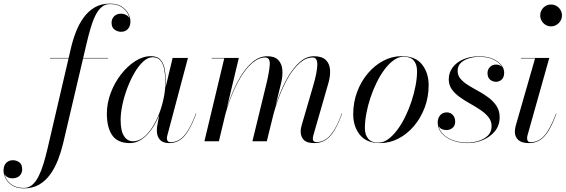

<svg xmlns="http://www.w3.org/2000/svg" viewBox="-224 -780 3123 1060"><path d="M-92 260Q-132 260 -156.8 244Q-181.5 228 -193 205.2Q-204.5 182.5 -204.5 161.5Q-204.5 134.5 -190 119.5Q-175.5 104.5 -152.5 104.5Q-133.5 104.5 -117.5 116Q-101.5 127.5 -101.5 154Q-101.5 170 -108.8 181.5Q-116 193 -128.2 198.8Q-140.5 204.5 -155.5 204.5Q-166.5 204.5 -177.5 200.5Q-188.5 196.5 -196 187Q-203.5 177.5 -203.5 161.5H-202Q-202 182 -190.8 204.2Q-179.5 226.5 -155.2 242Q-131 257.5 -92 257.5Q-65.5 257.5 -45.8 240.5Q-26 223.5 -11 193.5Q4 163.5 16 124.2Q28 85 38.5 40L167 -511.5Q177.5 -558 194.5 -602.2Q211.5 -646.5 237 -682Q262.5 -717.5 298.2 -738.8Q334 -760 382.5 -760Q423 -760 447.8 -744Q472.5 -728 484.2 -705.2Q496 -682.5 496 -661.5Q496 -634.5 481.8 -619.5Q467.5 -604.5 444.5 -604.5Q425.5 -604.5 408.8 -616.2Q392 -628 392 -654Q392 -669 398.8 -680.5Q405.5 -692 417.2 -698.2Q429 -704.5 443.5 -704.5Q452.5 -704.5 461.2 -702Q470 -699.5 477.8 -694.2Q485.5 -689 490.2 -681Q495 -673 495 -661.5H493Q493 -681.5 482 -703.5Q471 -725.5 446.8 -741.5Q422.5 -757.5 382.5 -757.5Q356 -757.5 336.5 -740.5Q317 -723.5 302.2 -693.5Q287.5 -663.5 276 -624.2Q264.5 -585 254 -540L124.5 11.5Q113.5 57.5 96.5 101.8Q79.5 146 54 181.8Q28.5 217.5 -7.2 238.8Q-43 260 -92 260ZM52 -457.5V-460H372V-457.5Z M492.5 10Q425.5 10 395.8 -32.8Q366 -75.5 366 -152.5Q366 -210 387 -266.2Q408 -322.5 443.5 -368.5Q479 -414.5 522.2 -442.2Q565.5 -470 609.5 -470Q645.5 -470 663.2 -448.8Q681 -427.5 686.2 -394Q691.5 -360.5 691.5 -324Q691.5 -291 685.2 -253.5Q679 -216 667 -178.5Q655 -141 637.8 -107.2Q620.5 -73.5 598 -47Q575.5 -20.5 549.2 -5.2Q523 10 492.5 10ZM510 0Q540 0 566.8 -20.5Q593.5 -41 616 -75.8Q638.5 -110.5 654.8 -153Q671 -195.5 680 -240Q689 -284.5 689 -324Q689 -363 683.2 -394.8Q677.5 -426.5 662.2 -445.2Q647 -464 619 -464Q593 -464 567.5 -441Q542 -418 519.5 -379.8Q497 -341.5 479.5 -295.5Q462 -249.5 452 -203Q442 -156.5 442 -117.5Q442 -57 460.8 -28.5Q479.5 0 510 0ZM710 10Q675 10 658.5 -9Q642 -28 642 -58Q642 -66.5 642.5 -73.2Q643 -80 644 -85L655.5 -149L678.5 -223.5L691.5 -303.5L729 -460H813.5L699.5 -31Q697.5 -23.5 697.5 -15Q697.5 -6.5 702.2 -0.8Q707 5 718 5Q746.5 5 770 -11Q793.5 -27 815 -62.2Q836.5 -97.5 857.5 -153.5L859.5 -153Q838 -95.5 816.2 -59.5Q794.5 -23.5 769 -6.8Q743.5 10 710 10Z M1509.5 10Q1470 10 1453 -7.8Q1436 -25.5 1436 -54Q1436 -65 1438.2 -74.8Q1440.5 -84.5 1442.5 -92L1505.5 -308Q1526.5 -380 1527.8 -421.2Q1529 -462.5 1501.5 -462.5Q1465.5 -462.5 1431.8 -433.2Q1398 -404 1369.2 -355.5Q1340.5 -307 1318.2 -248.8Q1296 -190.5 1281.5 -133H1279Q1293.5 -190 1315.8 -249.2Q1338 -308.5 1367.8 -358.5Q1397.5 -408.5 1433 -439Q1468.5 -469.5 1509 -469.5Q1554 -469.5 1575 -448.8Q1596 -428 1598.2 -394Q1600.5 -360 1588.5 -319.5L1506 -33Q1504.5 -28.5 1503.8 -23.2Q1503 -18 1503 -12.5Q1503 -4.5 1508.2 0Q1513.5 4.5 1523 4.5Q1551 4.5 1574.8 -11Q1598.5 -26.5 1620.2 -61.5Q1642 -96.5 1663 -153.5L1665 -153Q1643.5 -95.5 1621.8 -59.5Q1600 -23.5 1573.2 -6.8Q1546.5 10 1509.5 10ZM904.5 0 1014 -457.5H944.5V-460H1094.5L984.5 0ZM1169.5 0 1244.5 -308Q1262.5 -381 1265.2 -421.8Q1268 -462.5 1240.5 -462.5Q1204.5 -462.5 1170 -433.2Q1135.5 -404 1106 -355.5Q1076.5 -307 1053.5 -248.8Q1030.5 -190.5 1016 -133H1014Q1028.5 -190 1051.5 -249.2Q1074.5 -308.5 1104.8 -358.5Q1135 -408.5 1172 -439Q1209 -469.5 1251.5 -469.5Q1292.5 -469.5 1312.2 -448.8Q1332 -428 1334.8 -394Q1337.5 -360 1327.5 -319.5L1249 0Z M1874.5 10Q1799 10 1762.5 -36Q1726 -82 1726 -149.5Q1726 -215 1747.8 -273Q1769.5 -331 1807 -375.2Q1844.5 -419.5 1892.8 -444.8Q1941 -470 1994 -470Q2070 -470 2106.2 -423.8Q2142.5 -377.5 2142.5 -310Q2142.5 -244.5 2120.8 -186.5Q2099 -128.5 2061.5 -84.2Q2024 -40 1975.8 -15Q1927.5 10 1874.5 10ZM1865 7.5Q1892.5 7.5 1918.5 -11.2Q1944.5 -30 1968.5 -61.8Q1992.5 -93.5 2012.5 -134Q2032.5 -174.5 2047.2 -218.8Q2062 -263 2070.2 -306.5Q2078.5 -350 2078.5 -387Q2078.5 -424 2060.5 -445.5Q2042.5 -467 2004 -467Q1977 -467 1950.5 -448.2Q1924 -429.5 1900 -397.8Q1876 -366 1856 -325.5Q1836 -285 1821.2 -240.8Q1806.5 -196.5 1798.5 -153.2Q1790.5 -110 1790.5 -72.5Q1790.5 -36 1808.8 -14.2Q1827 7.5 1865 7.5Z M2358 10Q2316 10 2278.2 -3.2Q2240.5 -16.5 2216.5 -42.2Q2192.5 -68 2192.5 -105Q2192.5 -127 2205.8 -143.2Q2219 -159.5 2242.5 -159.5Q2263 -159.5 2276 -145.2Q2289 -131 2289 -109Q2289 -86 2274.5 -74Q2260 -62 2241 -62Q2228 -62 2217 -66.5Q2206 -71 2199.8 -80.5Q2193.5 -90 2193.5 -105H2195.5Q2195.5 -68 2218.8 -43Q2242 -18 2279.2 -5.2Q2316.5 7.5 2357.5 7.5Q2385.5 7.5 2416.2 -1.5Q2447 -10.5 2468.5 -30.5Q2490 -50.5 2490 -83.5Q2490 -111.5 2473 -133Q2456 -154.5 2429.2 -172.5Q2402.5 -190.5 2372 -207.5Q2341.5 -224.5 2314.5 -243.8Q2287.5 -263 2270.5 -286.8Q2253.5 -310.5 2253.5 -342Q2253.5 -379 2275 -407.8Q2296.5 -436.5 2334.5 -452.8Q2372.5 -469 2421.5 -469Q2465.5 -469 2496.2 -455.5Q2527 -442 2543.2 -421.5Q2559.5 -401 2559.5 -380Q2559.5 -353 2545.8 -340.8Q2532 -328.5 2514.5 -328.5Q2496 -328.5 2481.8 -340.2Q2467.5 -352 2467.5 -376.5Q2467.5 -396 2480.8 -409.8Q2494 -423.5 2514.5 -423.5Q2535.5 -423.5 2547 -411.2Q2558.5 -399 2558.5 -380H2556.5Q2556.5 -400.5 2541 -420.2Q2525.5 -440 2495.5 -453.2Q2465.5 -466.5 2421.5 -466.5Q2396 -466.5 2368.5 -459Q2341 -451.5 2321.8 -434.5Q2302.5 -417.5 2302.5 -388Q2302.5 -363 2319.2 -344Q2336 -325 2362.2 -308.8Q2388.5 -292.5 2418.5 -276.2Q2448.5 -260 2474.8 -240Q2501 -220 2517.8 -194Q2534.5 -168 2534.5 -132Q2534.5 -87.5 2508.5 -55.8Q2482.5 -24 2442 -7Q2401.5 10 2358 10Z M2695.5 10Q2656.5 10 2637.5 -7.2Q2618.5 -24.5 2618.5 -53Q2618.5 -60.5 2619.8 -68.8Q2621 -77 2623 -85L2730 -457.5H2652V-460H2808.5L2688 -32Q2687 -28 2686.5 -23.8Q2686 -19.5 2686 -16Q2686 -7.5 2690.2 -1.2Q2694.5 5 2705.5 5Q2735 5 2758.5 -10.8Q2782 -26.5 2803.2 -61.8Q2824.5 -97 2846 -153.5L2848 -153Q2827 -95.5 2805.2 -59.5Q2783.5 -23.5 2757.5 -6.8Q2731.5 10 2695.5 10ZM2818 -634.5Q2801.5 -634.5 2788 -642.8Q2774.5 -651 2766.5 -664.8Q2758.5 -678.5 2758.5 -695Q2758.5 -711.5 2766.5 -725.2Q2774.5 -739 2788 -747Q2801.5 -755 2818 -755Q2834.5 -755 2848.2 -747Q2862 -739 2870.2 -725.2Q2878.5 -711.5 2878.5 -695Q2878.5 -678.5 2870.2 -664.8Q2862 -651 2848.2 -642.8Q2834.5 -634.5 2818 -634.5Z"/></svg>

Font: Bodoni Moda 72pt
Style: Italic
Weight: 400
Italic angle: -13°
Designer: Owen Earl
Foundry: indestructible type
Version: Version 2.005